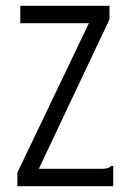

<svg xmlns="http://www.w3.org/2000/svg" viewBox="-20 -643 440 663"><path d="M40 -47 287 -563H50V-623H358V-576L114 -60H327Q343 -60 350.5 -62Q358 -64 364 -70H371V0H40Z"/></svg>

Font: Inconsolata Condensed
Style: Regular
Weight: 400
Width: 3
Monospace: yes
Designer: Raph Levien, Cyreal, Brenton Simpson
Foundry: Raph Levien, Cyreal, Google
Version: Version 3.000; ttfautohint (v1.8.2.53-6de2)